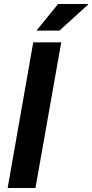

<svg xmlns="http://www.w3.org/2000/svg" viewBox="-20 -933 457 953"><path d="M18 0 145 -723H284L156 0ZM161 -781 268 -913H417V-910L275 -781Z"/></svg>

Font: Archivo SemiBold
Style: Bold Italic
Weight: 700
Italic angle: -10°
Version: Version 2.001